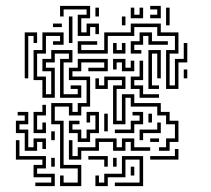

<svg xmlns="http://www.w3.org/2000/svg" viewBox="-20 -665 717 652"><path d="M244 -543V-615H274V-633H196V-609H184V-645H286V-603H256V-555H274V-585H316V-549H304V-573H286V-543ZM490 -603V-615H514V-633H490V-645H526V-603ZM304 -609V-639H316V-609ZM424 -603V-639H436V-615H454V-639H466V-603ZM544 -579V-639H556V-579ZM214 -519V-609H226V-519ZM394 -579V-609H406V-579ZM160 -573V-585H190V-573ZM544 -363V-495H574V-543H514V-573H436V-543H346V-483H244V-525H310V-513H256V-495H334V-555H424V-585H526V-555H586V-483H556V-375H574V-465H604V-519H616V-453H586V-363ZM424 -483V-525H454V-555H496V-525H550V-513H484V-543H466V-513H436V-495H460V-483ZM124 -333V-393H94V-495H124V-555H196V-513H160V-525H184V-543H136V-483H106V-405H136V-345H154V-423H124V-465H154V-495H226V-453H196V-345H244V-363H220V-375H256V-333H184V-465H214V-483H166V-453H136V-435H166V-333ZM64 -399V-555H106V-519H94V-543H76V-399ZM364 -483V-519H376V-495H394V-519H406V-483ZM484 -363V-495H526V-399H514V-483H496V-375H520V-363ZM394 -423V-453H376V-429H364V-465H406V-435H424V-459H436V-423ZM184 -33V-69H196V-45H244V-93H184V-243H154V-315H226V-285H244V-315H274V-393H214V-435H244V-465H346V-423H280V-435H334V-453H256V-423H226V-405H286V-303H256V-273H214V-303H166V-255H196V-105H256V-33ZM454 -333V-363H424V-405H454V-459H466V-393H436V-375H466V-345H520V-333ZM604 -399V-429H616V-399ZM520 -153V-165H544V-195H574V-243H544V-273H514V-303H424V-333H406V-243H364V-375H394V-393H346V-363H304V-399H316V-375H334V-405H406V-363H376V-255H394V-345H436V-315H526V-285H556V-255H586V-183H556V-153ZM94 -213V-285H124V-309H136V-273H106V-225H124V-249H136V-213ZM370 -213V-225H424V-255H454V-273H430V-285H466V-243H436V-213ZM64 -153V-213H34V-255H64V-273H40V-285H76V-243H46V-225H76V-165H94V-195H136V-159H124V-183H106V-153ZM244 -183V-213H214V-255H250V-243H226V-225H256V-195H274V-225H304V-273H286V-249H274V-285H316V-213H286V-183ZM484 -249V-279H496V-249ZM334 -219V-279H346V-219ZM454 -189V-225H514V-249H526V-213H466V-189ZM154 -189V-219H166V-189ZM214 -123V-189H226V-135H244V-165H304V-195H376V-165H394V-195H436V-165H490V-153H424V-183H406V-153H364V-183H316V-153H256V-123ZM490 -183V-195H520V-183ZM100 -33V-45H154V-63H94V-105H124V-123H34V-189H46V-135H136V-93H106V-75H166V-33ZM490 -123V-135H574V-159H586V-123ZM334 -99V-123H280V-135H346V-99ZM304 -33V-69H316V-45H334V-75H394V-135H466V-33H370V-45H454V-123H406V-63H346V-33ZM364 -99V-129H376V-99ZM154 -99V-129H166V-99ZM424 -69V-99H436V-69Z"/></svg>

Font: Rubik Maze
Style: Regular
Weight: 400
Designer: Hubert and Fischer, NaN
Foundry: Hubert and Fischer, NaN
Version: Version 2.200